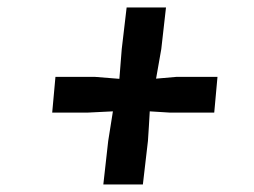

<svg xmlns="http://www.w3.org/2000/svg" viewBox="-20 -633 687 519"><path d="M259.3 -134.3H366.2L379.9 -252C381.3 -278.8 383.8 -305.2 384.8 -332L439.5 -328.6H559.1L567.9 -425.3H458L401.9 -420.4L416 -500.5L428.7 -612.8H322.3L309.1 -500.5L302.7 -419.9L235.4 -425.3H129.9L121.1 -328.6H216.3L285.2 -332L272.5 -252Z"/></svg>

Font: Merriweather
Style: Heavy Italic
Weight: 900
Italic angle: -7.5°
Designer: Eben Sorkin
Foundry: Eben Sorkin
Version: Version 1.001